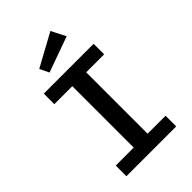

<svg xmlns="http://www.w3.org/2000/svg" viewBox="-267 -1029 1134 1134"><g transform="rotate(-45 300.0 -462.0)"><path d="M508 -602H358V-89H508V0H92V-89H242V-602H92V-690H508ZM427 -834 204 -754 176 -812 381 -924Z"/></g></svg>

Font: Fira Mono Medium
Style: Regular
Weight: 500
Designer: Carrois Corporate & Edenspiekermann AG
Foundry: Carrois Corporate GbR & Edenspiekermann AG
Version: Version 3.206